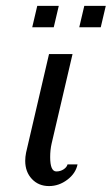

<svg xmlns="http://www.w3.org/2000/svg" viewBox="-20 -624 380 654"><path d="M65.9 0ZM89.8 -531.2ZM340.3 -531.2ZM267.1 -604H340.3L323.2 -531.2H250ZM106.9 -604H180.2L163.1 -531.2H89.8ZM65.9 0ZM155.8 -134.8Q150.9 -113.3 150.9 -88.9Q150.9 -40 171.9 -40Q185.5 -40 196.5 -47.1Q207.5 -54.2 210 -64H244.1Q237.8 -33.2 209.2 -11.7Q180.7 9.8 147 9.8Q111.3 9.8 88.6 -14.4Q65.9 -38.6 65.9 -76.2Q65.9 -89.4 68.8 -104L147 -439.9H227.1Z"/></svg>

Font: Pfennig
Style: Italic
Weight: 500
Italic angle: -13°
Version: Version 20120410 ; ttfautohint (v0.8)